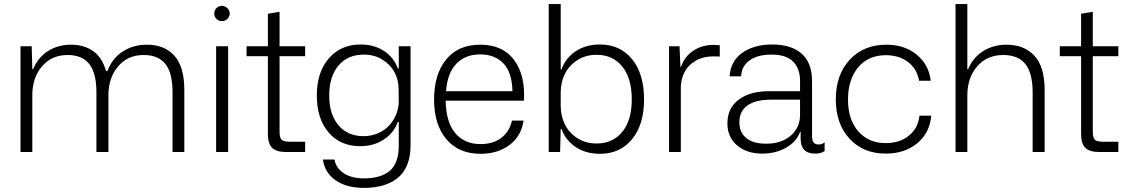

<svg xmlns="http://www.w3.org/2000/svg" viewBox="-20 -749 5563 946"><path d="M81.1 0V-521H136.2L139.2 -408.2H143.1Q167.5 -466.8 217 -497.8Q266.6 -528.8 329.1 -528.8Q393.6 -528.8 438.5 -497.6Q483.4 -466.3 502 -399.9H509.8Q533.2 -462.4 585.2 -495.6Q637.2 -528.8 704.1 -528.8Q789.6 -528.8 838.9 -474.9Q888.2 -420.9 888.2 -305.2V0H830.1V-293.9Q830.1 -388.7 795.4 -433.3Q760.7 -478 687 -478Q609.9 -478 562 -422.1Q514.2 -366.2 514.2 -278.8V0H455.1V-293.9Q455.1 -388.2 420.2 -433.1Q385.3 -478 313 -478Q234.9 -478 187 -422.1Q139.2 -366.2 139.2 -278.8V0Z M1044.9 0V-521H1104V0ZM1072.8 -720.2Q1088.4 -720.2 1100.1 -709Q1111.8 -697.8 1111.8 -682.1Q1111.8 -666.5 1100.3 -655.8Q1088.9 -645 1072.8 -645Q1057.6 -645 1046.6 -655.8Q1035.6 -666.5 1035.6 -682.1Q1035.6 -697.8 1046.6 -709Q1057.6 -720.2 1072.8 -720.2Z M1389.6 0Q1340.8 0 1320.3 -21.2Q1299.8 -42.5 1299.8 -88.9V-472.2H1194.8V-521H1299.8V-681.2L1357.4 -690.9V-521H1483.4V-472.2H1357.4V-100.1Q1357.4 -70.8 1367.7 -60.8Q1377.9 -50.8 1406.7 -50.8H1483.4V0Z M1772.9 176.8Q1688 176.8 1634.3 139.9Q1580.6 103 1570.8 37.1H1627.9Q1636.2 80.6 1674.8 105.2Q1713.4 129.9 1772.9 129.9Q1856.4 129.9 1900.6 92.5Q1944.8 55.2 1944.8 -32.2V-147.9H1939.9Q1920.4 -93.8 1870.8 -61.3Q1821.3 -28.8 1754.9 -28.8Q1656.7 -28.8 1598.9 -96.4Q1541 -164.1 1541 -278.8Q1541 -393.6 1600.3 -461.7Q1659.7 -529.8 1756.8 -529.8Q1823.2 -529.8 1871.8 -498Q1920.4 -466.3 1939.9 -412.1H1944.8V-521H2002.9V-33.2Q2002.9 22.5 1986.1 63.5Q1969.2 104.5 1938.2 128.9Q1907.2 153.3 1866 165Q1824.7 176.8 1772.9 176.8ZM1602.1 -278.8Q1602.1 -185.1 1647.9 -131.6Q1693.8 -78.1 1771 -78.1Q1810.5 -78.1 1843.8 -93Q1877 -107.9 1898.7 -132.1Q1920.4 -156.2 1932.4 -186.5Q1944.3 -216.8 1944.8 -248L1943.8 -312Q1943.8 -354 1924.6 -391.6Q1905.3 -429.2 1865.2 -454.6Q1825.2 -480 1772.9 -480Q1693.4 -480 1647.7 -426Q1602.1 -372.1 1602.1 -278.8Z M2347.7 8.8Q2239.7 8.8 2179.2 -63.2Q2118.7 -135.3 2118.7 -258.8Q2118.7 -382.8 2178.2 -455.8Q2237.8 -528.8 2345.7 -528.8Q2457 -528.8 2512.9 -453.6Q2568.8 -378.4 2561.5 -252.9H2175.8Q2177.7 -147 2223.1 -93Q2268.6 -39.1 2347.7 -39.1Q2410.2 -39.1 2450.4 -70.1Q2490.7 -101.1 2502.4 -154.8H2559.6Q2548.3 -77.6 2490.2 -34.4Q2432.1 8.8 2347.7 8.8ZM2177.7 -299.8H2504.9Q2502.9 -392.1 2460.4 -436.5Q2418 -481 2345.7 -481Q2272.5 -481 2228.3 -434.8Q2184.1 -388.7 2177.7 -299.8Z M2936.5 8.8Q2866.7 8.8 2816.7 -24.4Q2766.6 -57.6 2746.6 -113.8H2742.7L2739.7 0H2683.6V-729H2742.7V-407.2H2746.6Q2766.6 -463.4 2816.7 -496.6Q2866.7 -529.8 2936.5 -529.8Q3034.7 -529.8 3094 -457.8Q3153.3 -385.7 3153.3 -259.8Q3153.3 -134.8 3094 -63Q3034.7 8.8 2936.5 8.8ZM2742.7 -227.1Q2742.7 -178.2 2762.9 -136.7Q2783.2 -95.2 2824.2 -68.6Q2865.2 -42 2919.4 -42Q2999 -42 3045.9 -99.1Q3092.8 -156.2 3092.8 -259.8Q3092.8 -363.8 3045.9 -421.4Q2999 -479 2919.4 -479Q2865.2 -479 2824.2 -452.4Q2783.2 -425.8 2762.9 -384.3Q2742.7 -342.8 2742.7 -293.9Z M3276.4 0V-521H3328.1L3332.5 -419.9H3335.4Q3352.5 -470.2 3395.8 -499Q3439 -527.8 3495.1 -527.8Q3508.8 -527.8 3526.4 -525.9V-470.2Q3518.6 -471.2 3495.1 -471.2Q3427.2 -471.2 3383.3 -432.4Q3339.4 -393.6 3334.5 -325.2V0Z M3735.8 7.8Q3658.7 7.8 3611.3 -33Q3564 -73.7 3564 -140.1Q3564 -216.3 3619.6 -258.1Q3675.3 -299.8 3771 -299.8H3921.9V-350.1Q3921.9 -411.1 3887.7 -445.6Q3853.5 -480 3781.7 -480Q3711.4 -480 3672.4 -450.9Q3633.3 -421.9 3631.8 -373H3575.2Q3578.6 -446.3 3636.2 -488Q3693.8 -529.8 3785.2 -529.8Q3877.4 -529.8 3929.2 -485.1Q3981 -440.4 3981 -349.1V-81.1Q3981 -56.6 3988.8 -46.9Q3996.6 -37.1 4013.2 -37.1Q4030.8 -37.1 4043 -47.9V-4.9Q4025.4 7.8 3996.1 7.8Q3924.8 7.8 3924.8 -65.9V-99.1H3921.9Q3904.8 -50.8 3853.5 -21.5Q3802.2 7.8 3735.8 7.8ZM3623 -146Q3623 -96.7 3657 -68.8Q3690.9 -41 3753.9 -41Q3830.6 -41 3876.2 -80.8Q3921.9 -120.6 3921.9 -183.1V-257.8H3775.9Q3703.1 -257.8 3663.1 -229.7Q3623 -201.7 3623 -146Z M4344.2 7.8Q4233.4 7.8 4165.8 -65.4Q4098.1 -138.7 4098.1 -258.8Q4098.1 -380.4 4166.5 -454.6Q4234.9 -528.8 4348.1 -528.8Q4436.5 -528.8 4496.6 -479.7Q4556.6 -430.7 4565.9 -351.1H4508.3Q4498 -410.6 4453.4 -443.8Q4408.7 -477.1 4345.2 -477.1Q4258.3 -477.1 4208.3 -417.2Q4158.2 -357.4 4158.2 -258.8Q4158.2 -159.2 4209 -101.6Q4259.8 -43.9 4344.2 -43.9Q4413.1 -43.9 4458.5 -80.8Q4503.9 -117.7 4510.3 -179.2H4568.4Q4561 -94.2 4499.3 -43.2Q4437.5 7.8 4344.2 7.8Z M4688 0V-729H4746.1V-408.2H4750Q4774.9 -466.8 4825.2 -497.8Q4875.5 -528.8 4939 -528.8Q5025.4 -528.8 5076.2 -474.9Q5127 -420.9 5127 -305.2V0H5067.9V-293.9Q5067.9 -388.2 5032.2 -433.1Q4996.6 -478 4922.9 -478Q4843.3 -478 4794.7 -422.1Q4746.1 -366.2 4746.1 -278.8V0Z M5396.5 0Q5347.7 0 5327.1 -21.2Q5306.6 -42.5 5306.6 -88.9V-472.2H5201.7V-521H5306.6V-681.2L5364.3 -690.9V-521H5490.2V-472.2H5364.3V-100.1Q5364.3 -70.8 5374.5 -60.8Q5384.8 -50.8 5413.6 -50.8H5490.2V0Z"/></svg>

Font: Lumene Sans Light
Style: Regular
Weight: 300
Designer: Deni Anggara
Version: Version 1.003;Glyphs 3.1.2 (3151)